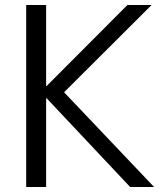

<svg xmlns="http://www.w3.org/2000/svg" viewBox="-20 -750 673 770"><path d="M167 -356H165V0H85V-730H165V-405H167L491 -730H588L237 -380L598 0H502Z"/></svg>

Font: Mplus 1p
Style: Regular
Weight: 400
Version: Version 1.061